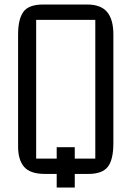

<svg xmlns="http://www.w3.org/2000/svg" viewBox="-20 -770 582 850"><path d="M60.1 -121.1V-617.2Q60.1 -685.1 83.5 -717.5Q106.9 -750 170.9 -750H366.2Q426.3 -750 454.1 -717Q481.9 -684.1 481.9 -617.2V-136.2Q481.9 -63 457.3 -31.5Q432.6 0 371.1 0H311V60.1H231V0H179.2Q113.8 0 86.9 -31Q60.1 -62 60.1 -121.1ZM140.1 -67.9H231V-118.2H311V-67.9H401.9V-682.1H140.1Z"/></svg>

Font: Kelly Slab
Style: Regular
Weight: 400
Designer: Denis Masharov
Foundry: Denis Masharov
Version: Version 1.001